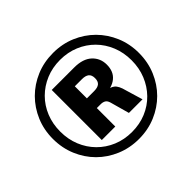

<svg xmlns="http://www.w3.org/2000/svg" viewBox="-166 -926 1147 1147"><g transform="rotate(-45 407.5 -352.5)"><path d="M408 11Q331 11 264.5 -17Q198 -45 149 -94Q100 -143 72 -209.5Q44 -276 44 -353Q44 -430 72 -496Q100 -562 149 -611Q198 -660 264 -688Q330 -716 408 -716Q485 -716 551 -688Q617 -660 666 -611Q715 -562 743 -496Q771 -430 771 -353Q771 -276 743 -209.5Q715 -143 666 -94Q617 -45 551 -17Q485 11 408 11ZM408 -48Q473 -48 528 -71Q583 -94 623.5 -135.5Q664 -177 686.5 -232.5Q709 -288 709 -353Q709 -418 686.5 -473.5Q664 -529 623.5 -570Q583 -611 528 -634Q473 -657 408 -657Q343 -657 288 -634Q233 -611 192 -570Q151 -529 128.5 -473.5Q106 -418 106 -353Q106 -288 128.5 -232.5Q151 -177 192 -135.5Q233 -94 288 -71Q343 -48 408 -48ZM246 -142V-565H436Q509 -565 547.5 -529.5Q586 -494 586 -439Q586 -381 548.5 -350.5Q511 -320 443 -320L471 -331Q504 -331 525 -314.5Q546 -298 558 -249L590 -142H475L441 -264Q435 -284 422.5 -291Q410 -298 393 -298H342L360 -310V-142ZM359 -381H420Q450 -381 464.5 -393Q479 -405 479 -432Q479 -459 464 -471Q449 -483 420 -483H359Z"/></g></svg>

Font: Nunito Sans 12pt ExtraLight ExtraBold
Style: Regular
Weight: 800
Version: Version 3.101;gftools[0.9.27]